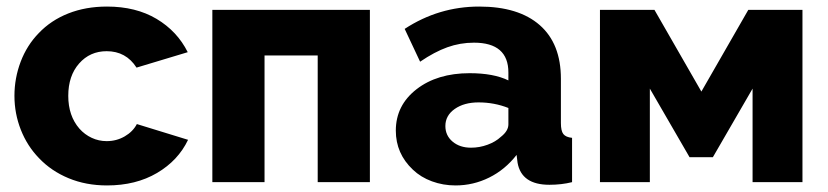

<svg xmlns="http://www.w3.org/2000/svg" viewBox="-20 -555 2522 585"><path d="M99 -73Q136 -34 189 -12Q242 10 306 10Q394 10 458.5 -28Q523 -66 553 -129L397 -177Q385 -154 360 -139.5Q335 -125 305 -125Q281 -125 259.5 -135Q238 -145 222 -163Q188 -202 188 -263Q188 -324 221 -361.5Q254 -399 305 -399Q364 -399 396 -349L552 -396Q520 -460 457 -497.5Q394 -535 306 -535Q241 -535 188 -514Q135 -493 98 -454Q62 -417 43 -367Q24 -317 24 -263Q24 -209 43.5 -159.5Q63 -110 99 -73Z M627 -525V0H786V-386H948V0H1107V-525Z M1554 -83 1557 -59Q1569 8 1654 8Q1691 8 1723 0V-135Q1704 -137 1696.5 -146.5Q1689 -156 1689 -180V-315Q1689 -422 1624.5 -478.5Q1560 -535 1440 -535Q1317 -535 1213 -467L1260 -367Q1304 -397 1343 -411Q1382 -425 1424 -425Q1529 -425 1529 -334V-310Q1484 -332 1411 -332Q1312 -332 1249 -283Q1186 -234 1186 -157Q1186 -87 1238 -38Q1262 -15 1296 -2.5Q1330 10 1368 10Q1422 10 1470.5 -14Q1519 -38 1554 -83ZM1337 -171Q1337 -203 1365.5 -223Q1394 -243 1438 -243Q1486 -243 1529 -226V-176Q1529 -156 1506 -138Q1490 -123 1465.5 -114Q1441 -105 1415 -105Q1381 -105 1359 -123.5Q1337 -142 1337 -171Z M1808 -525V0H1960V-285L2081 -76H2152L2273 -285V0H2425V-525H2260L2117 -276L1974 -525Z"/></svg>

Font: RT Raleway ExtraBold
Style: Regular
Weight: 400
Designer: Matt McInerney, Pablo Impallari, Rodrigo Fuenzalida — Edited by Milan Moffatt in April 2016
Foundry: Matt McInerney, Pablo Impallari, Rodrigo Fuenzalida — Edited by Milan Moffatt in April 2016
Version: Version 3.001